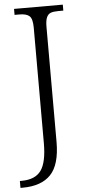

<svg xmlns="http://www.w3.org/2000/svg" viewBox="-63 -749 476 1024"><g transform="rotate(-5 175.5 -237.0)"><path d="M4 203H13Q86 203 117.5 159.5Q149 116 149 13V-605Q149 -652 133 -667Q117 -682 79 -682H53V-714H314V-682H287Q261 -682 246.5 -676.5Q232 -671 224.5 -654Q217 -637 217 -603V12Q217 134 166.5 187Q116 240 15 240H4Z"/></g></svg>

Font: Noto Serif Light
Style: Regular
Weight: 300
Designer: Monotype Design Team
Foundry: Monotype Imaging Inc.
Version: Version 1.001